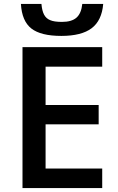

<svg xmlns="http://www.w3.org/2000/svg" viewBox="-20 -953 598 973"><path d="M503 -933H397Q392 -885 367.5 -863.5Q343 -842 294 -842Q254 -842 234 -851Q214 -859 203.5 -878.5Q193 -898 190 -933H86Q91 -846 139 -808.5Q187 -771 291 -771Q393 -771 444.5 -810Q496 -849 503 -933ZM211 -99V-323H480V-421H211V-615H498V-714H94V0H498V-99Z"/></svg>

Font: OpenSansMMV
Style: Semibold
Weight: 600
Designer: Steve Matteson
Foundry: Ascender Corporation
Version: Version 6.000